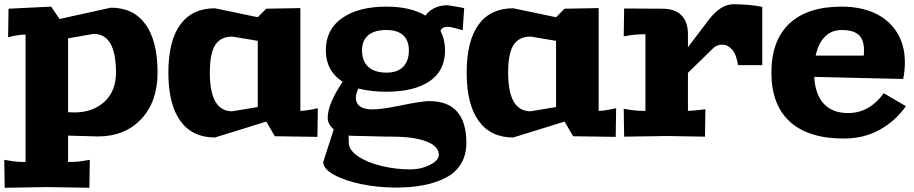

<svg xmlns="http://www.w3.org/2000/svg" viewBox="-20 -641 4294 902"><path d="M220.2 -609.9 259.8 -551.8 501 -605Q607.4 -605 663.8 -526.6Q720.2 -448.2 720.2 -299.8Q720.2 -163.1 643.3 -81.5Q566.4 0 439.9 0L299.8 -3.9V120.1Q344.2 120.1 377.9 113.8L401.9 109.9L399.9 241.2L200.2 237.8L2 241.2L0 109.9L23.9 113.8Q57.6 120.1 100.1 120.1V-479Q80.1 -479 43.9 -472.2L18.1 -465.8L20 -600.1ZM299.8 -460.9V-113.8L330.1 -112.8Q415.5 -112.8 470.2 -162.6Q524.9 -212.4 524.9 -299.8Q524.9 -481.9 419.9 -481.9Z M1391.1 -603V-120.1Q1410.6 -120.1 1446.8 -127L1473.1 -132.8L1471.2 2L1271 -1L1231 -69.8L989.7 4.9Q883.3 4.9 827.1 -73.2Q771 -151.4 771 -299.8Q771 -448.7 826.9 -525.4Q882.8 -602.1 989.7 -602.1L1190.9 -560.1L1231 -600.1ZM1190.9 -449.2 1070.8 -469.2Q1017.6 -469.2 991.7 -430.4Q965.8 -391.6 965.8 -299.8Q965.8 -118.2 1070.8 -118.2L1190.9 -138.2Z M1795.9 -500Q1739.7 -500 1710.2 -475.6Q1680.7 -451.2 1680.7 -404.8Q1680.7 -354 1710.2 -326.9Q1739.7 -299.8 1795.9 -299.8Q1846.7 -299.8 1873.8 -326.9Q1900.9 -354 1900.9 -404.8Q1900.9 -451.2 1873.8 -475.6Q1846.7 -500 1795.9 -500ZM1663.6 -225.1Q1651.9 -201.2 1651.9 -181.2Q1651.9 -154.8 1671.6 -140.9Q1691.4 -127 1728.5 -127Q1773.9 -127 1867.7 -146.5Q1961.4 -166 1996.6 -166Q2170.9 -166 2170.9 30.8Q2170.9 87.4 2145.5 128.9Q2120.1 170.4 2074 194.1Q2027.8 217.8 1969.7 229Q1911.6 240.2 1839.8 240.2Q1755.9 240.2 1677 223.9Q1598.1 207.5 1548.3 179.7Q1498.5 151.9 1498.5 120.1L1547.9 -33.2Q1519.5 -58.1 1519.5 -86.9Q1519.5 -153.3 1589.8 -256.8Q1510.7 -308.1 1510.7 -404.8Q1510.7 -502.9 1587.6 -556.4Q1664.6 -609.9 1795.9 -609.9Q1907.7 -609.9 1978.5 -567.9Q1995.1 -590.8 2021.5 -603.5Q2047.9 -616.2 2079.6 -616.2Q2087.4 -616.2 2112.8 -611.8L2160.6 -603L2153.8 -499L2118.7 -508.8Q2095.7 -515.1 2083.5 -515.1Q2067.9 -515.1 2058.8 -508.3Q2049.8 -501.5 2049.8 -495.1Q2070.8 -454.1 2070.8 -404.8Q2070.8 -308.1 1997.6 -259Q1924.3 -210 1795.9 -210Q1722.7 -210 1663.6 -225.1ZM1617.7 -3.9 1618.7 29.8Q1619.1 64.9 1663.6 94.2Q1708 123.5 1774.2 139.2Q1840.3 154.8 1909.7 154.8Q1957.5 154.8 1999.5 133.8Q2041.5 112.8 2041.5 85.9Q2041.5 45.9 1982.7 23.4Q1923.8 1 1825.7 1Q1781.7 1 1722.7 -1Q1663.6 -2.9 1636.7 -2.9Q1625.5 -2.9 1617.7 -3.9Z M2792.5 -603V-120.1Q2812 -120.1 2848.1 -127L2874.5 -132.8L2872.6 2L2672.4 -1L2632.3 -69.8L2391.1 4.9Q2284.7 4.9 2228.5 -73.2Q2172.4 -151.4 2172.4 -299.8Q2172.4 -448.7 2228.3 -525.4Q2284.2 -602.1 2391.1 -602.1L2592.3 -560.1L2632.3 -600.1ZM2592.3 -449.2 2472.2 -469.2Q2418.9 -469.2 2393.1 -430.4Q2367.2 -391.6 2367.2 -299.8Q2367.2 -118.2 2472.2 -118.2L2592.3 -138.2Z M3561 -608.9V-335H3447.3Q3439 -386.7 3418.7 -408.9Q3398.4 -431.2 3374 -431.2Q3347.2 -431.2 3330.1 -414.1L3211.9 -298.8V-120.1Q3227.1 -120.1 3270 -125L3293.9 -127.9L3292 1L3112.3 -2L2912.1 1L2910.2 -129.9L2934.1 -126Q2965.3 -120.1 3012.2 -120.1V-480Q2965.3 -480 2934.1 -474.1L2910.2 -470.2L2912.1 -601.1L3092.3 -600.1Q3150.9 -600.1 3181.4 -569.1Q3211.9 -538.1 3211.9 -480V-418.9L3311 -549.8Q3366.7 -621.1 3425.3 -621.1Q3497.1 -621.1 3561 -608.9Z M3934.1 -609.9Q4021 -609.9 4087.6 -580.1Q4154.3 -550.3 4192.6 -490.5Q4231 -430.7 4231 -348.1Q4231 -310.1 4223.1 -270L3805.2 -279.8Q3809.6 -197.3 3850.1 -153.6Q3890.6 -109.9 3963.9 -109.9Q4064.5 -109.9 4131.8 -203.1L4235.8 -142.1Q4187.5 -73.2 4113.3 -31.7Q4039.1 9.8 3943.8 9.8Q3777.8 9.8 3690.9 -69.3Q3604 -148.4 3604 -299.8Q3604 -451.2 3688.7 -530.5Q3773.4 -609.9 3934.1 -609.9ZM3934.1 -500Q3886.7 -500 3855.5 -468.8Q3824.2 -437.5 3812 -379.9H4038.1Q4039.1 -387.7 4039.1 -401.9Q4039.1 -432.6 4030.8 -452.9Q4022.5 -473.1 4006.8 -482.9Q3991.2 -492.7 3974.4 -496.3Q3957.5 -500 3934.1 -500Z"/></svg>

Font: Zantroke
Style: Regular
Weight: 500
Foundry: gluk
Version: Version 0.36